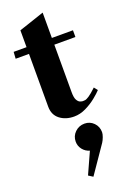

<svg xmlns="http://www.w3.org/2000/svg" viewBox="-222 -743 829 1232"><g transform="rotate(-20 192.5 -127.5)"><path d="M206 18Q148 18 109 -12.5Q70 -43 70 -99V-459H-21L-18 -505H70V-620L243 -678V-505H387V-459H243V-134Q243 -97 252.5 -80.5Q262 -64 273.5 -60Q285 -56 291 -56Q297 -56 306.5 -57Q316 -58 334.5 -70Q353 -82 387 -114L406 -90Q391 -73 359 -47Q327 -21 287 -1.5Q247 18 206 18ZM189 423 159 404 225 258Q196 250 177.5 226.5Q159 203 159 173Q159 135 186 109Q213 83 251 83Q288 83 313.5 109Q339 135 339 173Q339 186 332 205Q325 224 316 238Z"/></g></svg>

Font: Wittgenstein Black
Style: Regular
Weight: 900
Designer: Jörg Drees
Foundry: Jörg Drees
Version: Version 1.303; ttfautohint (v1.8.4.7-5d5b)